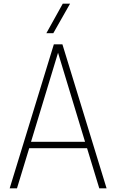

<svg xmlns="http://www.w3.org/2000/svg" viewBox="-20 -1032 637 1052"><path d="M564 0H524L457 -220H140L73 0H33L275 -789H322ZM446 -255 298 -743 150 -255ZM272 -850H234L324 -1012H364Z"/></svg>

Font: Tanohe Sans ExtraLight
Style: Regular
Weight: 250
Designer: Village Type and Design LLC & Cristiano Sobral
Foundry: Cooper Hewitt Smithsonian Design Museum
Version: Version 1.00;May 30, 2020;FontCreator 12.0.0.2522 64-bit; tt